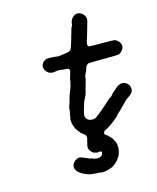

<svg xmlns="http://www.w3.org/2000/svg" viewBox="-129 -724 873 1068"><g transform="rotate(-15 307.5 -190.0)"><path d="M413 -634Q426 -637 437 -631Q444 -628 452 -620Q464 -607 464 -594Q464 -588 464 -584Q462 -574 455 -552Q453 -545 449 -531Q445 -517 442 -507Q439 -497 437 -490.5Q435 -484 435 -483.5Q435 -483 431 -472Q426 -453 430 -446Q432 -444 434.5 -442.5Q437 -441 447 -440.5Q457 -440 514 -440Q575 -440 582 -438Q593 -435 602 -425Q608 -419 611.5 -412Q615 -405 615 -397Q615 -380 600 -366Q592 -358 583 -355Q576 -353 492 -353Q488 -353 479 -353Q409 -353 404 -350Q404 -350 404 -349Q393 -343 388 -325Q384 -311 382 -308Q380 -305 379.5 -303.5Q379 -302 377.5 -299Q376 -296 374 -292Q371 -285 370 -268Q369 -262 361 -236Q354 -213 353 -206Q347 -183 343 -177Q330 -155 325 -135Q323 -130 320 -119Q312 -93 311 -82Q310 -74 311 -70Q314 -61 319 -55Q325 -48 331 -47Q333 -47 337 -45Q345 -43 356 -44Q370 -46 376 -52Q377 -53 376.5 -53.5Q376 -54 379 -56Q385 -59 397 -69Q412 -80 450 -115Q456 -120 461.5 -125Q467 -130 470 -132.5Q473 -135 473 -135Q474 -134 474 -134Q475 -134 481.5 -139.5Q488 -145 489 -147Q490 -149 489.5 -149.5Q489 -150 501 -160Q519 -176 527 -183Q546 -197 561 -196Q568 -196 572 -194Q581 -191 587 -186Q600 -174 602 -161Q604 -152 602 -145Q598 -129 586 -121Q584 -120 581 -117Q578 -114 560 -102Q556 -99 547.5 -90Q539 -81 528.5 -71Q518 -61 516 -58Q512 -53 502 -45Q491 -35 488 -30Q483 -23 472 -15Q470 -13 466 -10Q450 4 434 14Q425 21 418 24Q402 32 397 36Q389 44 393 53Q394 56 408 65Q415 71 424 81Q433 91 434 96Q434 97 435 99Q436 101 436.5 101Q437 101 439 104Q449 124 447 150Q445 181 426 205Q419 216 409 224Q392 239 380 243Q379 243 373 245Q359 251 344 253Q330 256 326 254Q324 254 321 254Q318 254 315 253Q306 251 291 251Q279 250 276.5 249.5Q274 249 269 249Q262 249 252 246Q231 239 218.5 232.5Q206 226 201 221Q192 215 187 206Q177 192 181 175Q183 168 188 162Q198 149 202 149Q204 149 207.5 147Q211 145 211 144L222 142Q234 142 252 151Q264 157 275 161Q291 166 294 166Q295 166 295 167Q296 169 303 170Q306 170 306.5 170.5Q307 171 315 172Q323 173 325 172Q329 172 336 169.5Q343 167 343 165Q344 165 346 163Q350 161 351 157Q351 155 351 155V154Q355 149 352 143Q349 138 336 140Q327 142 326 141Q326 140 320 139Q314 138 311 137Q308 136 308 136Q306 137 296 127Q284 115 283 101Q283 96 283 92Q285 83 292 55Q294 50 294 44Q294 38 293 35Q290 30 284 25Q269 14 264 9Q261 5 262 5Q263 4 256 -2Q254 -5 254 -4L244 -19Q241 -25 238 -33Q231 -51 230 -72L231 -80Q231 -80 232 -82.5Q233 -85 233 -87Q233 -89 233.5 -90.5Q234 -92 234 -95Q234 -98 234 -97V-98L236 -108L237 -109Q239 -119 239 -122Q239 -124 240 -127Q241 -134 240 -134Q240 -134 240 -135Q240 -136 242 -143.5Q244 -151 246 -157Q248 -163 251 -171Q253 -179 255 -187Q257 -194 258 -196Q262 -213 264 -216Q264 -216 265 -216L270 -230Q274 -242 274 -241L279 -254Q284 -273 284 -275Q284 -277 285 -280Q286 -283 285.5 -285.5Q285 -288 286.5 -293Q288 -298 291.5 -310Q295 -322 295.5 -323.5Q296 -325 298 -331Q301 -343 295 -349Q291 -353 278 -353Q274 -353 269.5 -353Q265 -353 262 -353.5Q259 -354 260 -354Q260 -355 251 -356Q230 -358 216 -354Q212 -353 205 -353Q193 -354 185 -357Q170 -365 162 -380Q158 -388 158 -397Q158 -406 161 -412Q163 -415 165 -418.5Q167 -422 169.5 -424Q172 -426 172.5 -426Q173 -426 177 -429Q185 -435 188 -435Q190 -435 196 -436Q202 -437 206 -436.5Q210 -436 215 -436Q231 -436 248 -433Q258 -431 273 -434Q277 -435 293 -437Q297 -438 302 -438L309 -440H310Q317 -440 323 -444Q328 -447 330.5 -450Q333 -453 335.5 -459.5Q338 -466 342 -479Q346 -492 350 -504Q353 -517 355 -523Q357 -529 359 -535Q362 -544 367 -564Q370 -571 370 -570Q371 -570 374 -579Q376 -584 376 -588.5Q376 -593 378 -599Q382 -610 387 -617Q399 -631 413 -634Z"/></g></svg>

Font: TT2020 Style E
Style: Italic
Weight: 400
Italic angle: -15°
Version: Version 0.2.000